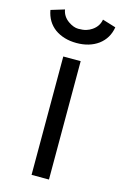

<svg xmlns="http://www.w3.org/2000/svg" viewBox="-119 -830 572 885"><g transform="rotate(15 167.0 -388.0)"><path d="M125.5 -564.9H208.5V0H125.5ZM167.5 -640.6Q136.7 -640.6 110.6 -648.4Q84.5 -656.2 64 -670.9Q22.5 -701.7 12.7 -756.8L77.1 -776.4Q82.5 -743.7 111.3 -723.6Q136.7 -706.1 158.9 -706.1Q181.2 -706.1 196 -710.4Q210.9 -714.8 223.6 -723.6Q252.9 -743.7 258.3 -776.4L322.3 -756.8Q313.5 -702.6 271 -670.9Q229 -640.6 167.5 -640.6Z"/></g></svg>

Font: Duru Sans
Style: Regular
Weight: 400
Designer: Onur Yazõcõgil
Foundry: Onur Yazõcõgil
Version: Version 1.001